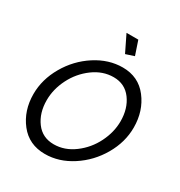

<svg xmlns="http://www.w3.org/2000/svg" viewBox="-209 -1062 1140 1213"><g transform="rotate(30 360.5 -455.5)"><path d="M360 -916H446L480 -815L419 -795ZM44 -288Q44 -394 101.5 -493.5Q159 -593 253.5 -654Q348 -715 450 -715Q565 -715 632 -628Q699 -541 699 -420Q699 -314 642 -215.5Q585 -117 491 -56Q397 5 295 5Q179 5 111.5 -81Q44 -167 44 -288ZM607 -413Q607 -506 560 -569.5Q513 -633 431 -633Q352 -633 283 -582Q214 -531 175 -453.5Q136 -376 136 -296Q136 -203 183 -139.5Q230 -76 313 -76Q392 -76 461 -127.5Q530 -179 568.5 -256.5Q607 -334 607 -413Z"/></g></svg>

Font: Raleway-v4020 Medium
Style: Italic
Weight: 500
Italic angle: -12°
Designer: Matt McInerney, Pablo Impallari, Rodrigo Fuenzalida
Foundry: Matt McInerney, Pablo Impallari, Rodrigo Fuenzalida
Version: Version 4.020;PS 004.020;hotconv 1.0.88;makeotf.lib2.5.64775